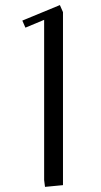

<svg xmlns="http://www.w3.org/2000/svg" viewBox="-20 -729 396 756"><path d="M67.9 -647.9 215.8 -709 228 -681.2V0L157.2 6.8L153.8 -20V-650.9L80.1 -620.1Z"/></svg>

Font: Dihjauti S
Style: Regular
Weight: 400
Designer: T. Christopher White
Version: Version 3.0.0